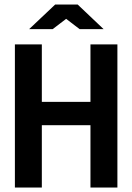

<svg xmlns="http://www.w3.org/2000/svg" viewBox="-20 -836 590 856"><path d="M383.3 0V-277.8H166.5V0H46.4V-638.2H166.5V-381.8H383.3V-638.2H503.4V0ZM441.9 -706.1H335L274.9 -752L214.8 -706.1H109.9L226.1 -815.9H326.2ZM0 -638.2Z"/></svg>

Font: Code New Roman
Style: Bold
Weight: 700
Monospace: yes
Designer: Sam Radian
Foundry: Code New Roman
Version: Version 1.508 October 19, 2014